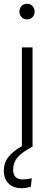

<svg xmlns="http://www.w3.org/2000/svg" viewBox="-31 -772 275 1009"><path d="M71 -710Q71 -728 82 -740Q93 -752 111 -752Q129 -752 140 -740Q151 -728 151 -710Q151 -694 140 -682Q129 -670 111 -670Q94 -670 82.5 -682Q71 -694 71 -710ZM84 -523H140V0H137Q82 30 60 56.5Q38 83 38 120Q38 171 89 171Q109 171 136 165L131 210Q103 217 83 217Q38 217 13.5 192Q-11 167 -11 126Q-11 85 12.5 54Q36 23 84 -4Z"/></svg>

Font: Fira Sans Extra Condensed Light
Style: Regular
Weight: 300
Width: 1
Designer: Carrois Corporate & Edenspiekermann AG
Foundry: Carrois Corporate GbR & Edenspiekermann AG
Version: Version 4.203